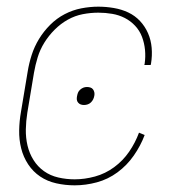

<svg xmlns="http://www.w3.org/2000/svg" viewBox="-20 -548 540 576"><path d="M204 8Q176 8 149 2Q122 -4 100.5 -18.5Q79 -33 64.5 -55Q50 -77 43.5 -103Q37 -129 37.5 -157Q38 -185 43 -213L63 -333Q67 -358 75 -383Q83 -408 97 -431Q111 -454 130.5 -473.5Q150 -493 174 -505.5Q198 -518 224 -523Q250 -528 275 -528Q298 -528 321.5 -524Q345 -520 365 -510.5Q385 -501 400 -485Q415 -469 424 -448.5Q433 -428 435 -404.5Q437 -381 433 -357L432 -353H413L414 -357Q417 -378 415 -398.5Q413 -419 406 -437.5Q399 -456 385.5 -470.5Q372 -485 354.5 -494Q337 -503 316.5 -506.5Q296 -510 275 -510Q252 -510 228.5 -505.5Q205 -501 183.5 -489Q162 -477 144 -459Q126 -441 113 -420Q100 -399 93 -376Q86 -353 82 -330L62 -210Q58 -185 57.5 -160Q57 -135 62.5 -111.5Q68 -88 80.5 -68Q93 -48 112 -34.5Q131 -21 155 -15.5Q179 -10 204 -10Q234 -10 265 -18.5Q296 -27 322.5 -46.5Q349 -66 367.5 -93Q386 -120 397 -150L414 -143Q402 -111 381.5 -81.5Q361 -52 332.5 -31Q304 -10 270.5 -1Q237 8 204 8ZM232 -233Q227 -233 222.5 -234.5Q218 -236 214.5 -240Q211 -244 210.5 -249Q210 -254 211 -259Q212 -265 214 -270Q216 -275 220.5 -279Q225 -283 230 -285Q235 -287 241 -287Q246 -287 251 -285.5Q256 -284 259 -280Q262 -276 263 -271Q264 -266 263 -261Q262 -255 259.5 -250Q257 -245 253 -241Q249 -237 243.5 -235Q238 -233 232 -233Z"/></svg>

Font: Iosevka Curly Thin
Style: Italic
Weight: 100
Italic angle: -9°
Monospace: yes
Designer: Belleve Invis
Foundry: Belleve Invis
Version: Version 22.1.2; ttfautohint (v1.8.4)